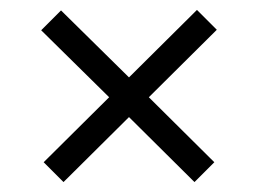

<svg xmlns="http://www.w3.org/2000/svg" viewBox="-20 -537 521 387"><path d="M412 -210 372 -170 240 -301 108 -170 68 -210 200 -341 63 -476 103 -516 240 -381 377 -517 417 -477 280 -341Z"/></svg>

Font: Hind Mysuru Light
Style: Regular
Weight: 300
Designer: Manushi Parikh, Hitesh Malaviya
Foundry: Indian Type Foundry
Version: Version 0.703;PS 1.0;hotconv 1.0.86;makeotf.lib2.5.63406